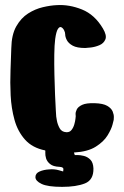

<svg xmlns="http://www.w3.org/2000/svg" viewBox="-20 -596 485 748"><path d="M156 -10Q106 -20 77.5 -52Q49 -84 36.5 -129Q24 -174 21.5 -224.5Q19 -275 21 -323Q23 -371 24 -408Q25 -461 43.5 -493.5Q62 -526 89.5 -543.5Q117 -561 147 -568Q177 -575 201 -576Q250 -579 299.5 -559Q349 -539 381 -485Q397 -458 390.5 -442.5Q384 -427 367.5 -420Q351 -413 334 -411Q317 -409 312 -409Q280 -409 263.5 -418Q247 -427 240.5 -439.5Q234 -452 234 -462Q234 -470 229.5 -478.5Q225 -487 218.5 -490Q212 -493 205.5 -483Q199 -473 195 -444Q192 -421 191.5 -383.5Q191 -346 192 -304.5Q193 -263 194.5 -226Q196 -189 197.5 -165.5Q199 -142 199 -142Q199 -142 201.5 -127Q204 -112 212 -97Q220 -82 238 -81Q251 -80 258.5 -89.5Q266 -99 269.5 -111.5Q273 -124 274 -133.5Q275 -143 275 -143Q275 -143 274.5 -151Q274 -159 279 -169.5Q284 -180 300 -187.5Q316 -195 349 -194Q382 -193 398 -183.5Q414 -174 419 -161.5Q424 -149 423.5 -139Q423 -129 423 -129Q423 -129 418.5 -111Q414 -93 399 -68.5Q384 -44 353 -24.5Q322 -5 270 -2Q267 -2 269 1.5Q271 5 271 8Q271 8 282 8Q293 8 307 11.5Q321 15 332 26Q343 37 344 60Q345 105 311 118.5Q277 132 222 132Q166 132 142 120.5Q118 109 118 94Q118 79 134.5 72Q151 65 171 64Q191 62 208.5 67Q226 72 226 72Q226 72 227 63.5Q228 55 212 54Q187 53 175 43Q163 33 159.5 21Q156 9 156.5 -0.5Q157 -10 156 -10Z"/></svg>

Font: Nerko One
Style: Regular
Weight: 400
Designer: Nermin Kahrimanovic
Foundry: Nermin Kahrimanovic
Version: Version 1.101